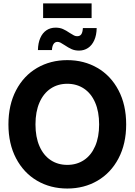

<svg xmlns="http://www.w3.org/2000/svg" viewBox="-20 -1091 787 1123"><path d="M29.3 -363.3Q29.3 -477.5 73.9 -562.8Q118.5 -648 196.8 -693.7Q275.2 -739.3 373.6 -739.3Q471.8 -739.3 550.1 -693.7Q628.5 -648 673.2 -562.8Q718 -477.5 718 -363.3Q718 -249.5 673.1 -164.5Q628.3 -79.5 550 -33.9Q471.8 11.7 373.6 11.7Q275.2 11.7 196.9 -34Q118.7 -79.8 74 -164.8Q29.3 -249.8 29.3 -363.3ZM559.8 -363.3Q559.8 -437.8 536.5 -491.3Q513.3 -544.8 471 -572.9Q428.8 -601 373.6 -601Q318.3 -601 276.3 -572.9Q234.3 -544.8 210.9 -491.3Q187.5 -437.8 187.5 -363.3Q187.5 -289.3 210.9 -235.9Q234.3 -182.5 276.3 -154.5Q318.3 -126.6 373.6 -126.6Q428.8 -126.6 471 -154.6Q513.3 -182.7 536.5 -236Q559.8 -289.3 559.8 -363.3ZM357.4 -827.3Q343 -837 333.8 -841.6Q324.6 -846.1 316.2 -846.1Q301.3 -846.1 293 -833.3Q284.8 -820.4 283.8 -798H201.8Q202.7 -839.6 215.8 -869.1Q228.8 -898.6 251.8 -914Q274.8 -929.3 305.3 -929.3Q329.8 -929.3 348.2 -921.1Q366.6 -913 388.4 -898Q404 -888.1 412.9 -883.6Q421.8 -879.2 431.2 -879.2Q447.9 -879.2 455.6 -890.7Q463.3 -902.2 464.8 -926.8H545.5Q544.8 -885.4 531.4 -855.7Q518.1 -826 494.9 -810.5Q471.8 -795.1 442.4 -795.1Q417.9 -795.1 399 -803.5Q380.1 -811.9 357.4 -827.3ZM515.8 -985.5H232.2V-1071.1H515.8Z"/></svg>

Font: Intratopia Thin
Style: Regular
Weight: 100
Designer: Rasmus Andersson
Foundry: rsms
Version: Version 3.000;Glyphs 3.2.3 (3260)